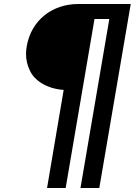

<svg xmlns="http://www.w3.org/2000/svg" viewBox="-20 -720 673 959"><path d="M298 -271 215 219H308L452 -625H526L382 219H476L633 -700H371C242 -700 135 -620 113 -486C111 -473 110 -461 110 -450C110 -422 116 -395 129 -368C153 -315 218 -276 298 -271Z"/></svg>

Font: Jost Medium
Style: Italic
Weight: 500
Italic angle: -5°
Version: Version 3.710